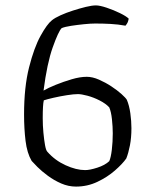

<svg xmlns="http://www.w3.org/2000/svg" viewBox="-20 -690 565 710"><path d="M261 0Q233 0 206.5 -11.5Q180 -23 157 -40Q134 -57 118.5 -72.5Q103 -88 97 -95Q80 -124 74.5 -169Q69 -214 69 -267Q69 -368 87.5 -441Q106 -514 130 -557.5Q154 -601 172 -615Q183 -624 204 -633.5Q225 -643 250 -651Q275 -659 297.5 -664.5Q320 -670 335 -670Q349 -670 374.5 -661.5Q400 -653 423.5 -641.5Q447 -630 456 -621Q454 -611 451.5 -606Q449 -601 444 -595Q417 -600 389 -601.5Q361 -603 332 -603Q315 -603 290.5 -600.5Q266 -598 243 -594.5Q220 -591 208 -586Q196 -574 175 -515Q154 -456 141 -355Q158 -365 186.5 -376.5Q215 -388 245.5 -397Q276 -406 301 -406Q322 -406 346 -395.5Q370 -385 392 -370.5Q414 -356 429.5 -342Q445 -328 449 -321Q458 -300 462 -271Q466 -242 466 -216Q466 -181 460.5 -152.5Q455 -124 447 -104Q433 -84 405 -59.5Q377 -35 340 -17.5Q303 0 261 0ZM295 -61Q312 -61 340 -70Q368 -79 384 -94Q390 -107 393.5 -136Q397 -165 397 -197Q397 -221 394 -249Q391 -277 384 -293Q371 -307 348.5 -318.5Q326 -330 303.5 -336Q281 -342 268 -342Q253 -342 227.5 -338Q202 -334 178 -328.5Q154 -323 142 -319Q138 -303 138 -253Q138 -226 140.5 -199.5Q143 -173 146.5 -153.5Q150 -134 155 -129Q183 -97 222.5 -79Q262 -61 295 -61Z"/></svg>

Font: Texturina ExtraLight
Style: Regular
Weight: 200
Designer: Guillermo Torres Carreño
Foundry: Omnibus-Type
Version: Version 1.002; ttfautohint (v1.8.3)